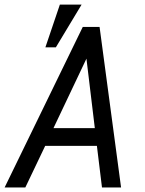

<svg xmlns="http://www.w3.org/2000/svg" viewBox="-35 -830 642 850"><path d="M394 -184.1H165L77.1 0H-14.6L331.5 -710.9H405.8L501 0H416.5ZM201.7 -262.7H384.8L347.7 -570.3ZM230 -809.6H326.2L212.4 -620.6H166Z"/></svg>

Font: Roboto Mono
Style: Italic
Weight: 400
Designer: Google
Version: Version 2.000985; 2015; ttfautohint (v1.3)